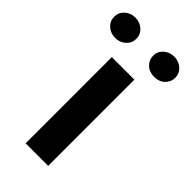

<svg xmlns="http://www.w3.org/2000/svg" viewBox="-285 -777 832 832"><g transform="rotate(45 131.5 -361.0)"><path d="M198.7 0H60.5V-528.3H198.7ZM-56.2 -659.2Q-56.2 -686 -36.4 -703.9Q-16.6 -721.7 11.7 -721.7Q40 -721.7 59.8 -703.9Q79.6 -686 79.6 -659.2Q79.6 -632.8 59.8 -615Q40 -597.2 11.7 -597.2Q-16.6 -597.2 -36.4 -615Q-56.2 -632.8 -56.2 -659.2ZM182.6 -659.2Q182.6 -685.5 202.4 -703.4Q222.2 -721.2 250.5 -721.2Q278.8 -721.2 298.6 -703.4Q318.4 -685.5 318.4 -659.2Q318.4 -633.8 299.6 -615.5Q280.8 -597.2 250.5 -597.2Q220.2 -597.2 201.4 -615.5Q182.6 -633.8 182.6 -659.2Z"/></g></svg>

Font: Roboto Condensed
Style: Bold
Weight: 700
Designer: Google
Version: Version 2.134; 2016